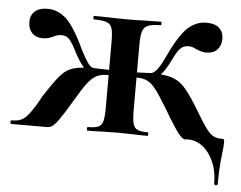

<svg xmlns="http://www.w3.org/2000/svg" viewBox="-48 -448 809 645"><g transform="rotate(5 356.5 -125.5)"><path d="M595 0 585 1Q577 1 562.5 -17Q548 -35 512 -96Q486 -139 471.5 -158Q457 -177 442.5 -184.5Q428 -192 406 -192Q389 -192 368 -189L367 -207Q377 -207 401 -209L450 -211Q496 -211 520.5 -203.5Q545 -196 563 -177.5Q581 -159 608 -116L627 -85Q651 -44 666.5 -28Q682 -12 705 -12Q714 -12 715.5 -10.5Q717 -9 717 0Q717 15 714 36Q708 84 708 140Q708 145 702 145Q696 145 696 140Q696 81 667 40.5Q638 0 595 0ZM-1 -12Q29 -12 44.5 -26Q60 -40 83 -79Q96 -104 105 -116Q134 -160 151 -178.5Q168 -197 191.5 -204Q215 -211 261 -211Q275 -211 300 -210Q325 -209 346 -207L345 -189Q324 -192 308 -192Q285 -192 270.5 -184.5Q256 -177 241 -158Q226 -139 201 -96Q174 -50 159.5 -30Q145 -10 137 -5Q129 0 118 0H-1Q-4 0 -4 -6Q-4 -12 -1 -12ZM195 -257Q178 -291 168 -301.5Q158 -312 142 -312Q129 -312 113 -304Q95 -296 81 -296Q56 -296 43 -310Q30 -324 30 -347Q30 -369 44.5 -382.5Q59 -396 88 -396Q123 -396 151.5 -369.5Q180 -343 216 -265Q229 -241 239 -226Q249 -211 261 -211V-191Q245 -191 229 -207Q213 -223 195 -257ZM256 -12Q280 -12 291.5 -17Q303 -22 307 -36.5Q311 -51 311 -81V-305Q311 -336 306.5 -350Q302 -364 288.5 -369Q275 -374 246 -374Q243 -374 243 -380Q243 -386 246 -386L304 -385Q322 -384 359 -384Q395 -384 413 -385L470 -386Q473 -386 473 -380Q473 -374 470 -374Q441 -374 427.5 -368Q414 -362 409.5 -347.5Q405 -333 405 -303V-81Q405 -51 409 -36.5Q413 -22 424 -17Q435 -12 458 -12Q461 -12 461 -6Q461 0 458 0Q430 0 415 -1L359 -2L301 -1Q285 0 256 0Q254 0 254 -6Q254 -12 256 -12ZM495 -265Q531 -343 559.5 -369.5Q588 -396 623 -396Q652 -396 666.5 -382.5Q681 -369 681 -347Q681 -324 668 -310Q655 -296 630 -296Q616 -296 598 -304Q592 -307 585.5 -309.5Q579 -312 570 -312Q554 -312 543 -301.5Q532 -291 516 -257Q484 -191 450 -191V-211Q470 -211 495 -265Z"/></g></svg>

Font: Cormorant Infant
Style: Bold
Weight: 700
Designer: Christian Thalmann (Catharsis Fonts)
Foundry: Catharsis Fonts
Version: Version 4.000